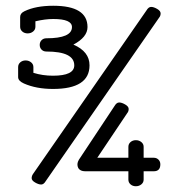

<svg xmlns="http://www.w3.org/2000/svg" viewBox="-20 -637 619 667"><path d="M139 -8Q132 4 123 4Q114 4 102 -3Q90 -10 90 -18Q90 -26 95 -33L489 -601Q496 -613 505 -613Q514 -613 526 -606Q538 -599 538 -590.5Q538 -582 533 -576ZM426 -13V-42H276Q259 -42 252 -53Q245 -67 254 -82L378 -269Q385 -281 394 -281Q403 -281 415 -274Q427 -267 427 -258.5Q427 -250 422 -244L318 -89H426V-127Q426 -137 433.5 -143.5Q441 -150 452 -150Q463 -150 471 -143.5Q479 -137 479 -127V-89H514Q524 -89 530.5 -82.5Q537 -76 537 -66Q537 -42 514 -42H479V-13Q479 -3 471 3.5Q463 10 452 10Q441 10 433.5 3.5Q426 -3 426 -13ZM141 -504Q230 -504 230 -543Q230 -571 165 -571Q137 -571 103 -563V-544Q103 -534 95 -527.5Q87 -521 76 -521Q65 -521 57.5 -527.5Q50 -534 50 -544V-578Q50 -591 65 -598Q104 -617 165 -617Q284 -617 284 -543Q284 -508 235 -482Q291 -458 291 -410Q291 -328 164 -328Q106 -328 63 -347Q43 -356 43 -369V-404Q43 -414 50.5 -420.5Q58 -427 69 -427Q80 -427 88 -420.5Q96 -414 96 -404V-384Q128 -374 164 -374Q238 -374 238 -410Q238 -458 141 -458Q131 -458 124.5 -464.5Q118 -471 118 -481Q118 -491 124.5 -497.5Q131 -504 141 -504Z"/></svg>

Font: Flamenco
Style: Regular
Weight: 400
Designer: Luciano Vergara
Foundry: Luciano Vergara
Version: Version 1.002